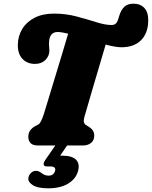

<svg xmlns="http://www.w3.org/2000/svg" viewBox="-20 -791 826 1044"><path d="M439 -155.5Q433.5 -135.5 436.5 -126Q439.5 -116.5 445.5 -112.5L464 -101Q492.5 -83 492.5 -55Q492.5 -27.5 475 -13.8Q457.5 0 431 0H186.5Q158.5 0 146.2 -13Q134 -26 134 -46.5Q134 -68 144.2 -82Q154.5 -96 171.5 -105L190 -115Q195.5 -118 203.2 -132.5Q211 -147 219.5 -174.5Q229.5 -206.5 245.8 -260.5Q262 -314.5 281.2 -377.5Q300.5 -440.5 318.8 -501.2Q337 -562 350.5 -608Q333.5 -612 319 -614.5Q304.5 -617 293.5 -617Q247.5 -617 246.5 -557Q246 -547 247.2 -538.5Q248.5 -530 248.5 -516.5Q248.5 -486.5 227 -465Q205.5 -443.5 170.5 -443.5Q128 -443.5 102 -471Q76 -498.5 77 -549Q78 -596 101.2 -634Q124.5 -672 168.2 -694.5Q212 -717 274 -717Q338 -717 396.2 -701.5Q454.5 -686 503.2 -670.5Q552 -655 587 -655Q612 -655 621 -681.5Q623 -688 624.5 -692.8Q626 -697.5 628 -704Q638 -737 656 -754Q674 -771 706 -771Q743 -771 765 -747.5Q787 -724 786 -677Q785 -610.5 746.8 -572.2Q708.5 -534 640 -534Q623.5 -534 601.5 -538Q579.5 -542 554.5 -548.5Q508.5 -393.5 481 -299.8Q453.5 -206 439 -155.5ZM287.5 -9.5H351.5L307 55.5Q313 55.5 319.5 55.5Q371 55.5 393 77Q415 98.5 404.5 138.5Q393 181.5 350.8 207.2Q308.5 233 241.5 233Q184 233 156.5 214.5Q129 196 135 172.5Q139.5 156.5 150.8 147.2Q162 138 175.5 138Q185.5 138 192.8 141.8Q200 145.5 207 151Q224 164 244.5 164Q272.5 164 279.5 137.5Q286 114 252 114H236Q219 114 217.5 103.8Q216 93.5 227.5 77Z"/></svg>

Font: Fraunces 9pt SuperSoft Black
Style: Italic
Weight: 900
Italic angle: -16°
Version: Version 1.000;[0bf87f6ff]